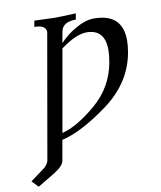

<svg xmlns="http://www.w3.org/2000/svg" viewBox="-163 -770 893 1066"><g transform="rotate(-10 283.5 -237.0)"><path d="M149.4 -52.2Q234.4 -73.2 342.3 -165Q450.2 -256.8 474.1 -394Q481 -432.1 481 -462.4Q481 -579.1 377.4 -579.1Q318.8 -579.1 231 -514.6ZM-31.7 218.8 -66.4 182.6 4.9 129.9Q36.1 108.9 41 81.1Q162.6 -608.9 163.6 -618.7Q163.6 -659.2 98.1 -659.2L104 -693.4Q200.2 -689.5 221.2 -689.5Q251.5 -689.5 337.9 -693.4L332 -659.2Q257.8 -659.2 247.6 -607.9L235.8 -543.5Q274.4 -585.4 329.3 -616.7Q384.3 -647.9 431.6 -647.9Q592.3 -647.9 592.3 -496.6Q592.3 -466.3 585.9 -430.2Q556.6 -262.7 405 -151.4Q253.4 -40 142.6 -14.6L122.1 101.1Q116.2 128.9 65.9 160.2Z"/></g></svg>

Font: Kelvinch
Style: Italic
Weight: 400
Italic angle: -10°
Designer: Paul James Miller
Foundry: High-Logic / Made with FontCreator
Version: Version 3.40;July 22, 2017;FontCreator 11.0.0.2388 64-bit